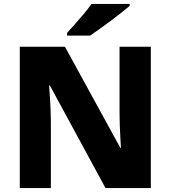

<svg xmlns="http://www.w3.org/2000/svg" viewBox="-20 -950 862 970"><path d="M742 0H513L232 -518H228Q230 -495 232 -462.5Q234 -430 235.5 -396.5Q237 -363 237 -335V0H80V-714H308L588 -203H591Q590 -224 588 -255.5Q586 -287 585 -320Q584 -353 584 -378V-714H742ZM635 -920Q618 -906 592.5 -885.5Q567 -865 538 -843.5Q509 -822 481.5 -802.5Q454 -783 435 -770H319V-784Q336 -803 359 -828.5Q382 -854 404.5 -881Q427 -908 442 -930H635Z"/></svg>

Font: Noto Sans Oriya ExtraBold
Style: Regular
Weight: 800
Version: Version 2.003